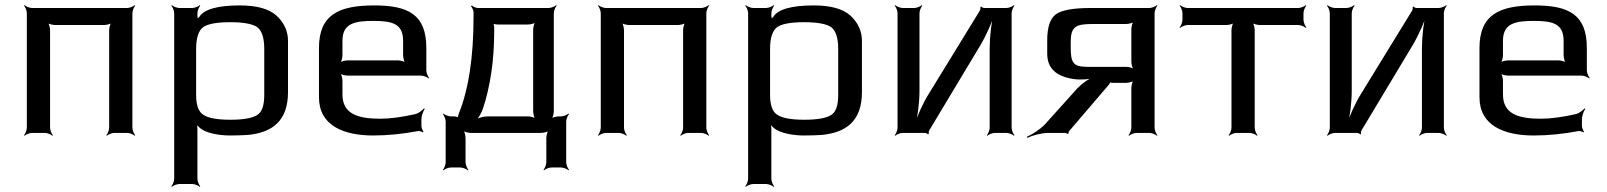

<svg xmlns="http://www.w3.org/2000/svg" viewBox="-20 -515 6228 744"><path d="M493 -20V-464C493 -473 499 -488 504 -493L502 -495C497 -490 482 -484 473 -484H104C95 -484 80 -490 75 -495L73 -493C78 -488 84 -473 84 -464V-20C84 -11 78 4 73 9L75 11C80 6 95 0 104 0H154C163 0 178 6 183 11L185 9C180 4 174 -11 174 -20V-398C174 -407 170 -424 165 -429L163 -427C168 -422 185 -418 194 -418H383C392 -418 409 -422 414 -427L412 -429C407 -424 403 -407 403 -398V-20C403 -11 397 4 392 9L394 11C399 6 414 0 423 0H473C482 0 497 6 502 11L504 9C499 4 493 -11 493 -20Z M871 10C898 10 920 9 939 8C1038 -1 1096 -49 1096 -158V-357C1096 -394 1081 -427 1052 -454C1022 -481 975 -494 910 -494C823 -494 770 -479 752 -449C749 -446 744 -442 743 -439L747 -438C748 -441 745 -449 745 -453V-464C745 -473 751 -488 756 -493L754 -495C749 -490 734 -484 725 -484H675C666 -484 651 -490 646 -495L644 -493C649 -488 655 -473 655 -464V178C655 187 649 202 644 207L646 209C651 204 666 198 675 198H725C734 198 749 204 754 209L756 207C751 202 745 187 745 178V-14C745 -22 744 -33 742 -39L738 -37C741 -32 749 -24 755 -19C779 2 832 10 871 10ZM1004 -147C1004 -106 995 -80 976 -69C957 -57 922 -51 873 -51C824 -51 789 -57 770 -69C750 -80 740 -106 740 -147V-325C740 -370 750 -398 769 -411C788 -423 822 -429 872 -429C921 -429 956 -423 975 -411C994 -398 1004 -370 1004 -325V-147Z M1430 -494C1293 -494 1216 -458 1216 -329V-138C1216 -28 1312 10 1426 10C1483 10 1541 4 1599 -7C1605 -8 1615 -5 1619 -2L1621 -5C1618 -8 1613 -20 1613 -26V-53C1613 -66 1620 -85 1626 -93L1623 -95C1617 -88 1602 -76 1590 -73C1537 -61 1492 -55 1454 -55C1369 -55 1307 -72 1307 -149V-202C1307 -211 1303 -228 1298 -233L1296 -231C1301 -226 1318 -222 1327 -222H1612C1621 -222 1636 -216 1641 -211L1643 -213C1638 -218 1632 -233 1632 -242V-329C1632 -458 1563 -494 1430 -494ZM1428 -434C1500 -434 1542 -423 1542 -357V-301C1542 -292 1546 -275 1551 -270L1553 -272C1548 -277 1531 -281 1522 -281H1327C1318 -281 1301 -277 1296 -272L1298 -270C1303 -275 1307 -292 1307 -301V-357C1307 -425 1355 -434 1428 -434Z M2026 -64H1870C1854 -64 1831 -58 1822 -51L1824 -48C1833 -55 1846 -78 1851 -93C1880 -180 1895 -281 1895 -395V-408C1895 -413 1893 -425 1890 -428L1887 -425C1890 -422 1902 -420 1908 -420H2026C2035 -420 2052 -424 2057 -429L2055 -431C2050 -426 2046 -409 2046 -400V-84C2046 -75 2050 -58 2055 -53L2057 -55C2052 -60 2035 -64 2026 -64ZM1815 -450C1815 -294 1796 -170 1759 -78C1757 -73 1753 -60 1755 -56L1759 -58C1757 -61 1745 -64 1740 -64H1727C1718 -64 1703 -70 1698 -75L1696 -73C1701 -68 1707 -53 1707 -44V114C1707 123 1701 138 1696 143L1698 145C1703 140 1718 134 1727 134H1764C1773 134 1788 140 1793 145L1795 143C1790 138 1784 123 1784 114V20C1784 11 1780 -6 1775 -11L1773 -9C1778 -4 1795 0 1804 0H2077C2086 0 2103 -4 2108 -9L2106 -11C2101 -6 2097 11 2097 20V114C2097 123 2091 138 2086 143L2088 145C2093 140 2108 134 2117 134H2154C2163 134 2178 140 2183 145L2185 143C2180 138 2174 123 2174 114V-44C2174 -53 2180 -68 2185 -73L2183 -75C2178 -70 2163 -64 2154 -64H2146C2137 -64 2120 -60 2115 -55L2117 -53C2122 -58 2126 -75 2126 -84V-464C2126 -473 2132 -488 2137 -493L2135 -495C2130 -490 2115 -484 2106 -484H1832C1824 -484 1812 -490 1808 -494L1805 -491C1809 -487 1815 -475 1815 -467V-450Z M2717 -20V-464C2717 -473 2723 -488 2728 -493L2726 -495C2721 -490 2706 -484 2697 -484H2328C2319 -484 2304 -490 2299 -495L2297 -493C2302 -488 2308 -473 2308 -464V-20C2308 -11 2302 4 2297 9L2299 11C2304 6 2319 0 2328 0H2378C2387 0 2402 6 2407 11L2409 9C2404 4 2398 -11 2398 -20V-398C2398 -407 2394 -424 2389 -429L2387 -427C2392 -422 2409 -418 2418 -418H2607C2616 -418 2633 -422 2638 -427L2636 -429C2631 -424 2627 -407 2627 -398V-20C2627 -11 2621 4 2616 9L2618 11C2623 6 2638 0 2647 0H2697C2706 0 2721 6 2726 11L2728 9C2723 4 2717 -11 2717 -20Z M3095 10C3122 10 3144 9 3163 8C3262 -1 3320 -49 3320 -158V-357C3320 -394 3305 -427 3276 -454C3246 -481 3199 -494 3134 -494C3047 -494 2994 -479 2976 -449C2973 -446 2968 -442 2967 -439L2971 -438C2972 -441 2969 -449 2969 -453V-464C2969 -473 2975 -488 2980 -493L2978 -495C2973 -490 2958 -484 2949 -484H2899C2890 -484 2875 -490 2870 -495L2868 -493C2873 -488 2879 -473 2879 -464V178C2879 187 2873 202 2868 207L2870 209C2875 204 2890 198 2899 198H2949C2958 198 2973 204 2978 209L2980 207C2975 202 2969 187 2969 178V-14C2969 -22 2968 -33 2966 -39L2962 -37C2965 -32 2973 -24 2979 -19C3003 2 3056 10 3095 10ZM3228 -147C3228 -106 3219 -80 3200 -69C3181 -57 3146 -51 3097 -51C3048 -51 3013 -57 2994 -69C2974 -80 2964 -106 2964 -147V-325C2964 -370 2974 -398 2993 -411C3012 -423 3046 -429 3096 -429C3145 -429 3180 -423 3199 -411C3218 -398 3228 -370 3228 -325V-147Z M3581 -10 3778 -338C3802 -378 3826 -433 3836 -467L3832 -468C3822 -434 3815 -374 3815 -328V-20C3815 -11 3809 4 3804 9L3806 11C3811 6 3826 0 3835 0H3880C3889 0 3904 6 3909 11L3911 9C3906 4 3900 -11 3900 -20V-464C3900 -473 3906 -488 3911 -493L3909 -495C3904 -490 3889 -484 3880 -484H3794C3791 -484 3783 -487 3782 -490L3779 -488C3780 -485 3779 -478 3777 -474L3580 -153C3556 -115 3532 -61 3523 -28L3526 -27C3536 -60 3543 -118 3543 -164V-464C3543 -473 3549 -488 3554 -493L3552 -495C3547 -490 3532 -484 3523 -484H3478C3469 -484 3454 -490 3449 -495L3447 -493C3452 -488 3458 -473 3458 -464V-20C3458 -11 3452 4 3447 9L3449 11C3454 6 3469 0 3478 0H3564C3567 0 3575 3 3576 6L3579 4C3578 1 3579 -7 3581 -10Z M4123 -7 4277 -187C4279 -189 4284 -197 4283 -198L4280 -197C4280 -195 4290 -194 4292 -194H4344C4353 -194 4370 -198 4375 -203L4373 -205C4368 -200 4364 -183 4364 -174V-20C4364 -11 4358 4 4353 9L4355 11C4360 6 4375 0 4384 0H4434C4443 0 4458 6 4463 11L4465 9C4460 4 4454 -11 4454 -20V-464C4454 -473 4460 -488 4465 -493L4463 -495C4458 -490 4443 -484 4434 -484H4206C4139 -484 4095 -476 4072 -460C4049 -443 4038 -410 4038 -359V-307C4038 -251 4072 -219 4139 -209C4164 -205 4202 -207 4219 -213L4218 -216C4200 -211 4172 -191 4155 -173L4029 -33C4010 -13 3978 7 3959 15L3961 19C3980 10 4016 0 4043 0H4108C4110 0 4116 3 4117 4L4120 3C4120 1 4121 -5 4123 -7ZM4215 -422H4344C4353 -422 4370 -426 4375 -431L4373 -433C4368 -428 4364 -411 4364 -402V-276C4364 -267 4368 -250 4373 -245L4375 -247C4370 -252 4353 -256 4344 -256H4194C4136 -256 4129 -273 4129 -337V-351C4129 -413 4149 -422 4215 -422Z M5031 -438V-464C5031 -473 5037 -488 5042 -493L5040 -495C5035 -490 5020 -484 5011 -484H4582C4573 -484 4558 -490 4553 -495L4551 -493C4556 -488 4562 -473 4562 -464V-438C4562 -429 4556 -414 4551 -409L4553 -407C4558 -412 4573 -418 4582 -418H4732C4741 -418 4758 -422 4763 -427L4761 -429C4756 -424 4752 -407 4752 -398V-20C4752 -11 4746 4 4741 9L4743 11C4748 6 4763 0 4772 0H4822C4831 0 4846 6 4851 11L4853 9C4848 4 4842 -11 4842 -20V-398C4842 -407 4838 -424 4833 -429L4831 -427C4836 -422 4853 -418 4862 -418H5011C5020 -418 5035 -412 5040 -407L5042 -409C5037 -414 5031 -429 5031 -438Z M5256 -10 5453 -338C5477 -378 5501 -433 5511 -467L5507 -468C5497 -434 5490 -374 5490 -328V-20C5490 -11 5484 4 5479 9L5481 11C5486 6 5501 0 5510 0H5555C5564 0 5579 6 5584 11L5586 9C5581 4 5575 -11 5575 -20V-464C5575 -473 5581 -488 5586 -493L5584 -495C5579 -490 5564 -484 5555 -484H5469C5466 -484 5458 -487 5457 -490L5454 -488C5455 -485 5454 -478 5452 -474L5255 -153C5231 -115 5207 -61 5198 -28L5201 -27C5211 -60 5218 -118 5218 -164V-464C5218 -473 5224 -488 5229 -493L5227 -495C5222 -490 5207 -484 5198 -484H5153C5144 -484 5129 -490 5124 -495L5122 -493C5127 -488 5133 -473 5133 -464V-20C5133 -11 5127 4 5122 9L5124 11C5129 6 5144 0 5153 0H5239C5242 0 5250 3 5251 6L5254 4C5253 1 5254 -7 5256 -10Z M5927 -494C5790 -494 5713 -458 5713 -329V-138C5713 -28 5809 10 5923 10C5980 10 6038 4 6096 -7C6102 -8 6112 -5 6116 -2L6118 -5C6115 -8 6110 -20 6110 -26V-53C6110 -66 6117 -85 6123 -93L6120 -95C6114 -88 6099 -76 6087 -73C6034 -61 5989 -55 5951 -55C5866 -55 5804 -72 5804 -149V-202C5804 -211 5800 -228 5795 -233L5793 -231C5798 -226 5815 -222 5824 -222H6109C6118 -222 6133 -216 6138 -211L6140 -213C6135 -218 6129 -233 6129 -242V-329C6129 -458 6060 -494 5927 -494ZM5925 -434C5997 -434 6039 -423 6039 -357V-301C6039 -292 6043 -275 6048 -270L6050 -272C6045 -277 6028 -281 6019 -281H5824C5815 -281 5798 -277 5793 -272L5795 -270C5800 -275 5804 -292 5804 -301V-357C5804 -425 5852 -434 5925 -434Z"/></svg>

Font: Gamestation Storm
Style: Regular
Weight: 400
Designer: Jonas Hecksher
Foundry: Jonas Hecksher, Playtypeª, e-types AS
Version: Version 1.003